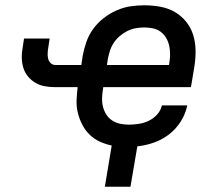

<svg xmlns="http://www.w3.org/2000/svg" viewBox="-20 -548 840 727"><path d="M377 159 403 3Q379 -2 357.5 -12Q336 -22 319.5 -38Q303 -54 292 -75Q281 -96 275 -119.5Q269 -143 270 -168Q271 -193 274 -218H189Q169 -218 149.5 -221.5Q130 -225 114 -234.5Q98 -244 86 -258.5Q74 -273 68.5 -291Q63 -309 62.5 -329Q62 -349 66 -369L71 -402H168L163 -369Q161 -358 160.5 -347.5Q160 -337 162 -327Q164 -317 171.5 -309.5Q179 -302 189 -302H288L293 -336Q298 -363 307 -389Q316 -415 332.5 -438Q349 -461 372 -479Q395 -497 421 -508.5Q447 -520 473.5 -524Q500 -528 526 -528Q557 -528 587 -522.5Q617 -517 642 -502.5Q667 -488 685 -465.5Q703 -443 711.5 -415.5Q720 -388 720.5 -357Q721 -326 716 -296L703 -218H371L370 -211Q367 -194 366.5 -176.5Q366 -159 370 -143.5Q374 -128 382.5 -114.5Q391 -101 404.5 -92Q418 -83 434.5 -79.5Q451 -76 468 -76Q486 -76 505.5 -79Q525 -82 543 -90.5Q561 -99 575 -114.5Q589 -130 593 -149H689Q683 -118 665 -89Q647 -60 620.5 -39.5Q594 -19 562.5 -8Q531 3 500 6L474 159ZM620 -302 621 -309Q624 -326 624 -343Q624 -360 620.5 -375.5Q617 -391 609 -404.5Q601 -418 588.5 -427.5Q576 -437 559.5 -440.5Q543 -444 526 -444Q510 -444 493.5 -441Q477 -438 462 -430.5Q447 -423 433.5 -411.5Q420 -400 410.5 -385.5Q401 -371 396 -355Q391 -339 388 -323L385 -302Z"/></svg>

Font: Iosevka Aile Medium Oblique
Style: Regular
Weight: 500
Italic angle: -9°
Designer: Belleve Invis
Foundry: Belleve Invis
Version: Version 31.1.0; ttfautohint (v1.8.4)